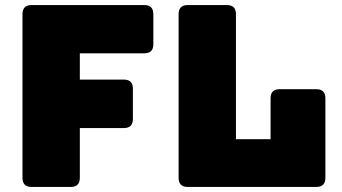

<svg xmlns="http://www.w3.org/2000/svg" viewBox="-20 -740 1353 760"><path d="M260 0H105Q69 0 69 -36V-684Q69 -720 105 -720H551Q587 -720 587 -684V-565Q587 -529 551 -529H296V-425H470Q506 -425 506 -389V-269Q506 -233 470 -233H296V-36Q296 0 260 0ZM1232 0H723Q687 0 687 -36V-684Q687 -720 723 -720H878Q914 -720 914 -684V-189H1051V-351Q1051 -387 1087 -387H1232Q1268 -387 1268 -351V-36Q1268 0 1232 0Z"/></svg>

Font: Bungee Spice
Style: Regular
Weight: 400
Designer: David Jonathan Ross
Foundry: David Jonathan Ross
Version: Version 2.000